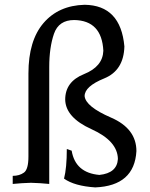

<svg xmlns="http://www.w3.org/2000/svg" viewBox="-20 -777 634 811"><path d="M382.3 14.6Q294.4 8.8 250.5 -22.5Q262.2 -67.9 262.2 -147.5L282.7 -140.6Q298.3 -46.9 399.9 -38.1Q474.6 -45.9 478 -105.5Q476.6 -181.6 366.7 -231.2Q256.8 -280.8 255.4 -356.4Q255.4 -432.1 334.7 -463.9Q414.1 -495.6 416.5 -562.5Q410.2 -690.4 293.5 -692.4Q228 -692.4 208 -634.3Q188 -576.2 188 -494.1V0Q149.4 -3.9 110.8 -4.9Q72.3 -3.9 33.7 0V-34.2Q62 -34.2 81.1 -47.9Q100.1 -61.5 100.1 -116.2V-466.8Q100.1 -605.5 163.8 -679.7Q227.5 -753.9 337.4 -756.8Q489.7 -754.9 505.4 -581.1Q502.9 -479.5 420.2 -445.8Q337.4 -412.1 337.4 -371.1Q341.8 -326.7 449 -280.3Q556.2 -233.9 556.2 -138.7Q547.9 7.8 382.3 14.6Z"/></svg>

Font: Kelvinch
Style: Regular
Weight: 400
Designer: Paul James MIller
Foundry: High-Logic / Made with FontCreator
Version: Version 3.30 September 23, 2016